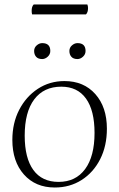

<svg xmlns="http://www.w3.org/2000/svg" viewBox="-20 -823 531 855"><path d="M224 12Q138 12 86.5 -46Q35 -104 35 -200Q35 -275 65.5 -334Q96 -393 148.5 -427.5Q201 -462 267 -462Q353 -462 404.5 -404Q456 -346 456 -250Q456 -173 426 -114Q396 -55 343.5 -21.5Q291 12 224 12ZM241 -13Q317 -13 359 -70Q401 -127 401 -231Q401 -331 363 -384Q325 -437 253 -437Q175 -437 132.5 -380.5Q90 -324 90 -219Q90 -119 128.5 -66Q167 -13 241 -13ZM325 -560Q307 -560 298 -570Q289 -580 289 -596Q289 -611 300.5 -621Q312 -631 325 -631Q361 -631 361 -596Q361 -581 349.5 -570.5Q338 -560 325 -560ZM168 -560Q150 -560 141 -570Q132 -580 132 -596Q132 -611 143.5 -621Q155 -631 168 -631Q204 -631 204 -596Q204 -581 192.5 -570.5Q181 -560 168 -560ZM363 -759H123Q121 -765 121 -775Q121 -794 130 -803H369Q372 -796 372 -787Q372 -768 363 -759Z"/></svg>

Font: Petrona ExtraLight
Style: Regular
Weight: 200
Designer: Ringo R. Seeber
Foundry: Ringo R. Seeber
Version: Version 2.001; ttfautohint (v1.8.3)